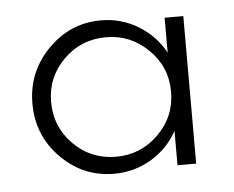

<svg xmlns="http://www.w3.org/2000/svg" viewBox="-34 -795 474 389"><g transform="rotate(-5 202.5 -600.0)"><path d="M351 -750V-450H313V-520Q294 -485 259.5 -464.5Q225 -444 184 -444Q121 -444 76 -489.5Q31 -535 31 -600Q31 -664 76 -710Q121 -756 184 -756Q225 -756 259.5 -735Q294 -714 313 -679V-750ZM191 -478Q241 -478 277 -513.5Q313 -549 313 -600Q313 -650 277 -685.5Q241 -721 191 -721Q140 -721 104.5 -685.5Q69 -650 69 -600Q69 -549 104.5 -513.5Q140 -478 191 -478Z"/></g></svg>

Font: Oakes Grotesk Light
Style: Regular
Weight: 300
Designer: Samuel Oakes
Foundry: Samuel Oakes
Version: Version 1.000;PS 001.000;hotconv 1.0.88;makeotf.lib2.5.64775